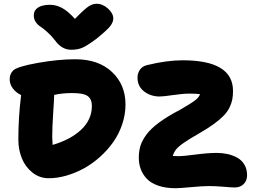

<svg xmlns="http://www.w3.org/2000/svg" viewBox="-20 -949 1339 1007"><path d="M486.8 -929.2Q518.6 -929.2 546.4 -904.1Q574.2 -878.9 574.2 -852.1Q574.2 -833 558.3 -812.3Q542.5 -791.5 483.9 -744.1Q438 -710.4 413.3 -699.2Q388.7 -688 353 -688Q303.7 -688 268.1 -737.8Q249 -762.7 226.3 -782.5Q203.6 -802.2 189.9 -811Q176.3 -819.8 166.7 -834.5Q157.2 -849.1 157.2 -869.1Q157.2 -895 179.4 -909.4Q201.7 -923.8 242.2 -923.8Q274.4 -923.8 305.2 -907.5Q335.9 -891.1 373 -850.1Q424.8 -902.8 445.3 -916Q465.8 -929.2 486.8 -929.2ZM235.8 -14.2Q187.5 -14.2 150.1 -43.9Q112.8 -73.7 94.5 -119.1Q76.2 -164.6 76.2 -215.8Q76.2 -334.5 90.8 -450.2Q63 -463.9 46.9 -485.6Q30.8 -507.3 30.8 -533.2Q30.8 -561 48.8 -579.1Q69.3 -599.6 177 -618.9Q284.7 -638.2 375 -638.2Q496.6 -638.2 567.4 -571.5Q638.2 -504.9 638.2 -400.9Q638.2 -348.6 621.1 -297.6Q604 -246.6 574.5 -204.6Q544.9 -162.6 505.1 -126.7Q465.3 -90.8 421.1 -66.4Q377 -42 328.9 -28.1Q280.8 -14.2 235.8 -14.2ZM899.9 38.1Q848.6 38.1 810.3 24.9Q772 11.7 750.2 -11.2Q728.5 -34.2 718.3 -61.8Q708 -89.4 708 -121.1Q708 -155.8 716.3 -183.3Q724.6 -210.9 747.3 -242.2Q770 -273.4 813.5 -305.7Q856.9 -337.9 923.8 -373Q984.4 -407.7 1004.6 -423.8Q1024.9 -439.9 1028.8 -455.1Q1011.7 -458 974.1 -458Q939 -458 887.9 -450.4Q836.9 -442.9 816.9 -442.9Q770.5 -442.9 735.8 -469.5Q701.2 -496.1 701.2 -542Q701.2 -565.4 714.4 -584Q727.5 -602.5 752.9 -607.9Q855 -632.8 938 -632.8Q1202.1 -632.8 1202.1 -472.2Q1202.1 -446.8 1198.2 -426.8Q1194.3 -406.7 1183.6 -384.8Q1172.9 -362.8 1153.3 -342.5Q1133.8 -322.3 1102.5 -299.3Q1071.3 -276.4 1026.9 -251Q972.2 -219.7 943.6 -199.7Q915 -179.7 903.3 -164.8Q891.6 -149.9 886.2 -130.9Q896 -129.9 919.9 -129.9Q940.4 -129.9 1005.6 -138.4Q1070.8 -147 1117.2 -147Q1146.5 -147 1173.1 -141.1Q1199.7 -135.3 1223.6 -122.3Q1247.6 -109.4 1261.7 -85.7Q1275.9 -62 1275.9 -29.8Q1275.9 -1 1257.8 16.6Q1239.7 34.2 1211.9 34.2Q1193.4 34.2 1152.6 30.5Q1111.8 26.9 1075.2 26.9Q1041.5 26.9 982.7 32.5Q923.8 38.1 899.9 38.1ZM253.9 -230Q253.9 -221.2 255.9 -189Q351.1 -216.8 406.5 -269.5Q461.9 -322.3 461.9 -393.1Q461.9 -428.7 440.4 -444.8Q418.9 -460.9 358.9 -460.9Q305.7 -460.9 264.2 -451.2Q263.7 -426.8 258.8 -354Q253.9 -281.2 253.9 -230Z"/></svg>

Font: Shantell Sans Irregular Bouncy
Style: Regular
Weight: 800
Designer: Stephen Nixon, Anya Danilova, Shantell Martin
Foundry: Arrow Type
Version: Version 1.006;[9816181b4]